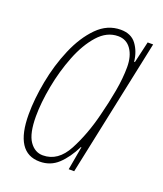

<svg xmlns="http://www.w3.org/2000/svg" viewBox="-108 -609 587 691"><g transform="rotate(20 185.5 -263.0)"><path d="M127 -15Q96 -15 76 -44Q56 -73 56 -139Q56 -191 68 -255Q80 -319 103 -377.5Q126 -436 159.5 -473.5Q193 -511 236 -511Q268 -511 286 -485Q304 -459 304 -417Q304 -375 295 -324.5Q286 -274 273 -224Q253 -143 219 -79Q185 -15 127 -15ZM124 10Q165 10 194 -17Q223 -44 246 -90H248L232 0H253L364 -526H343L324 -444H321Q317 -482 297 -509Q277 -536 237 -536Q186 -536 147 -496.5Q108 -457 81.5 -395Q55 -333 42 -264Q29 -195 29 -137Q29 10 124 10Z"/></g></svg>

Font: Noto Sans Display Condensed Thin
Style: Italic
Weight: 250
Width: 3
Italic angle: -12°
Designer: Monotype Design Team
Foundry: Monotype Imaging Inc.
Version: Version 1.900